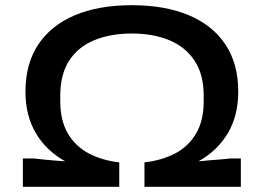

<svg xmlns="http://www.w3.org/2000/svg" viewBox="-20 -719 1015 739"><path d="M68 0V-109H111Q127 -107 147.5 -105Q168 -103 190.5 -101Q213 -99 231 -98Q158 -139 118 -206.5Q78 -274 78 -366Q78 -474 127.5 -548Q177 -622 268.5 -660.5Q360 -699 487 -699Q615 -699 706.5 -660.5Q798 -622 847.5 -548Q897 -474 897 -366Q897 -274 857 -206.5Q817 -139 744 -98Q763 -100 786 -102Q809 -104 830 -105.5Q851 -107 864 -109H907V0H536V-94Q605 -102 656 -129.5Q707 -157 735.5 -206.5Q764 -256 764 -329V-351Q764 -433 728.5 -486Q693 -539 631 -564.5Q569 -590 487 -590Q406 -590 343.5 -564.5Q281 -539 246.5 -486Q212 -433 212 -351V-329Q212 -256 240.5 -206.5Q269 -157 320 -129.5Q371 -102 439 -94V0Z"/></svg>

Font: Archivo Expanded Medium
Style: Regular
Weight: 500
Width: 7
Designer: Hector Gatti
Foundry: Omnibus-Type
Version: Version 2.001